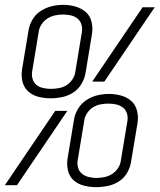

<svg xmlns="http://www.w3.org/2000/svg" viewBox="-25 -765 659 793"><path d="M185 -359Q159 -359 134.5 -365Q110 -371 92 -387Q74 -403 68 -427.5Q62 -452 66 -478L93 -640Q97 -664 110 -685.5Q123 -707 144.5 -720.5Q166 -734 189.5 -739.5Q213 -745 237 -745Q262 -745 286.5 -738Q311 -731 329 -715.5Q347 -700 353 -675Q359 -650 355 -625L328 -462Q324 -439 311 -417.5Q298 -396 277 -382.5Q256 -369 232 -364Q208 -359 185 -359ZM356 -428 564 -735H614L406 -428ZM185 -398Q201 -398 218 -401Q235 -404 249.5 -413Q264 -422 274 -437Q284 -452 286 -468L313 -631Q316 -647 311.5 -663Q307 -679 295 -688.5Q283 -698 267.5 -701.5Q252 -705 235 -705Q219 -705 202.5 -701.5Q186 -698 171.5 -689Q157 -680 147 -665Q137 -650 135 -634L108 -471Q105 -455 109.5 -439.5Q114 -424 125.5 -414.5Q137 -405 153 -401.5Q169 -398 185 -398ZM373 8Q347 8 322.5 2Q298 -4 280 -19.5Q262 -35 256 -60Q250 -85 254 -110L281 -273Q285 -296 298.5 -317.5Q312 -339 333 -352.5Q354 -366 377.5 -371.5Q401 -377 425 -377Q450 -377 474.5 -370.5Q499 -364 517 -348Q535 -332 541 -307.5Q547 -283 543 -257L516 -95Q512 -71 499 -49.5Q486 -28 465 -15Q444 -2 420 3Q396 8 373 8ZM373 -30Q389 -30 406 -33.5Q423 -37 437.5 -46Q452 -55 462 -70Q472 -85 474 -101L501 -264Q504 -280 499.5 -295.5Q495 -311 483 -320.5Q471 -330 455.5 -333.5Q440 -337 423 -337Q407 -337 390.5 -334Q374 -331 359.5 -322Q345 -313 335 -298Q325 -283 323 -267L296 -104Q293 -88 297.5 -72.5Q302 -57 313.5 -47.5Q325 -38 341 -34Q357 -30 373 -30ZM-5 0 203 -307H253L45 0Z"/></svg>

Font: Iosevka Etoile XLtObl
Style: Regular
Weight: 200
Italic angle: -9°
Designer: Belleve Invis
Foundry: Belleve Invis
Version: Version 15.5.2; ttfautohint (v1.8.4)